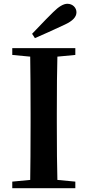

<svg xmlns="http://www.w3.org/2000/svg" viewBox="-20 -997 463 1017"><path d="M379 0V-35L284 -44C282 -111 281 -211 281 -346V-395C281 -530 282 -630 284 -697L379 -706V-742H45V-706L140 -697C141 -630 142 -529 142 -395V-346C142 -211 141 -110 140 -44L45 -35V0ZM165 -795C209 -814 262 -838 324 -867C365 -886 385 -907 385 -932C385 -956 365 -977 337 -977C316 -977 291 -962 262 -933C254 -925 241 -912 224 -895C191 -861 167 -835 150 -818Z"/></svg>

Font: AllPunType Bold
Style: Regular
Weight: 700
Version: 1.0